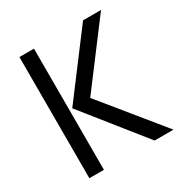

<svg xmlns="http://www.w3.org/2000/svg" viewBox="-157 -799 888 925"><g transform="rotate(-30 286.5 -337.0)"><path d="M158 0H77V-674H158ZM545 0H440L174 -333L431 -674H531L274 -333Z"/></g></svg>

Font: Hind Vadodara
Style: Regular
Weight: 400
Designer: Hitesh Malaviya
Foundry: Indian Type Foundry
Version: Version 0.702;PS 1.0;hotconv 1.0.81;makeotf.lib2.5.63406